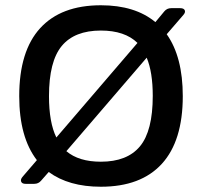

<svg xmlns="http://www.w3.org/2000/svg" viewBox="-20 -698 767 729"><path d="M77 0Q64 0 60.5 -8Q57 -16 65 -26L120 -90Q53 -177 53 -333Q53 -504 132.5 -591Q212 -678 363 -678Q493 -678 570 -614L604 -655Q614 -667 630 -667H664Q678 -667 681.5 -659Q685 -651 676 -641L613 -568Q674 -482 674 -333Q674 -163 594.5 -76Q515 11 363 11Q241 11 165 -45L136 -12Q126 0 110 0ZM166 -333Q166 -233 194 -176L502 -535Q454 -582 363 -582Q263 -582 214.5 -523.5Q166 -465 166 -333ZM363 -84Q463 -84 511.5 -142.5Q560 -201 560 -334Q560 -424 537 -479L232 -124Q279 -84 363 -84Z"/></svg>

Font: Pitagon Sans Medium
Style: Regular
Weight: 500
Designer: Travis Tran
Foundry: Pitagon
Version: Version 1.001; ttfautohint (v1.8.4.7-5d5b);gftools[0.9.26]